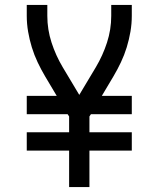

<svg xmlns="http://www.w3.org/2000/svg" viewBox="-20 -755 640 775"><path d="M259 0V-147H88V-221H259V-285L253 -294H88V-368H209L162 -447Q146 -474 132 -503.5Q118 -533 108.5 -564Q99 -595 93.5 -627Q88 -659 88 -691V-735H171V-691Q171 -636 188 -583.5Q205 -531 233 -484L300 -372L367 -484Q395 -531 412 -583.5Q429 -636 429 -691V-735H512V-691Q512 -659 506.5 -627Q501 -595 491.5 -564Q482 -533 468 -503.5Q454 -474 438 -447L391 -368H512V-294H347L341 -285V-221H512V-147H341V0Z"/></svg>

Font: Iosevka Curly Extended
Style: Regular
Weight: 400
Width: 7
Monospace: yes
Designer: Belleve Invis
Foundry: Belleve Invis
Version: Version 11.1.0; ttfautohint (v1.8.3)